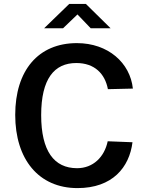

<svg xmlns="http://www.w3.org/2000/svg" viewBox="-20 -954 754 984"><path d="M445 -809H547L420 -934H335L206 -809H303L377 -880ZM374 -733C176 -733 58 -593 58 -365C58 -138 178 10 377 10C556 10 643 -96 659 -225L532 -230C515 -149 457 -92 375 -92C257 -92 191 -180 191 -364C191 -550 258 -631 371 -631C465 -631 518 -576 533 -497L661 -500C647 -632 534 -733 374 -733Z"/></svg>

Font: United Sans SemiBold
Style: Regular
Weight: 600
Designer: Pablo Impallari, Rodrigo Fuenzalida (Modified by Dan O. Williams)
Version: Version 1.000;PS 001.000;hotconv 1.0.88;makeotf.lib2.5.64775